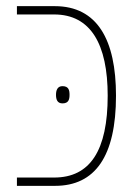

<svg xmlns="http://www.w3.org/2000/svg" viewBox="-20 -604 452 624"><path d="M35 0H159C289 0 357 -96 357 -293C357 -475 296 -584 158 -584H35V-557H156C275 -557 330 -460 330 -293C330 -115 273 -27 156 -27H35ZM162 -296C162 -281 166 -268 183 -268C203 -268 206 -281 206 -296C206 -311 203 -324 183 -324C167 -324 162 -311 162 -296Z"/></svg>

Font: Noto Sans Hebrew Condensed Thin
Style: Regular
Weight: 100
Width: 3
Designer: Monotype Design Team
Foundry: Monotype Imaging Inc.
Version: Version 2.004